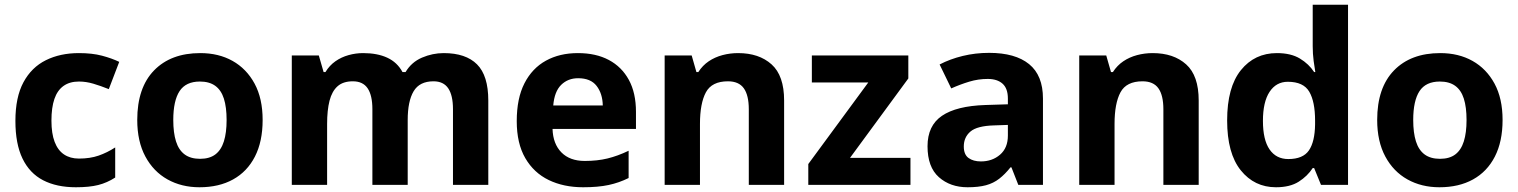

<svg xmlns="http://www.w3.org/2000/svg" viewBox="-20 -780 6404 810"><path d="M300 10Q219 10 162 -19.5Q105 -49 75 -111Q45 -173 45 -270Q45 -370 79 -433Q113 -496 173.5 -526Q234 -556 313 -556Q369 -556 410.5 -545Q452 -534 483 -519L439 -404Q404 -418 373.5 -427Q343 -436 313 -436Q274 -436 248 -417.5Q222 -399 209.5 -362.5Q197 -326 197 -271Q197 -217 210.5 -181.5Q224 -146 250 -128.5Q276 -111 313 -111Q360 -111 396 -123.5Q432 -136 466 -158V-31Q432 -9 394.5 0.5Q357 10 300 10Z M1088 -273.8Q1088 -183 1055.5 -119.5Q1023 -56 963.3 -23Q903.7 10 821.6 10Q746 10 686.7 -23.1Q627.4 -56.2 593.2 -119.8Q559 -183.4 559 -274Q559 -410 630 -483Q701 -556 825 -556Q902.4 -556 961.2 -523Q1020 -490 1054 -427.3Q1088 -364.5 1088 -273.8ZM711 -273.8Q711 -220 722.5 -183.5Q734 -147 759 -128.5Q784 -110 824 -110Q864 -110 888.5 -128.5Q913 -147 924.5 -183.5Q936 -220 936 -273.6Q936 -328 924.5 -364Q913 -400 888 -418Q863.1 -436 823.3 -436Q764 -436 737.5 -395.5Q711 -355 711 -273.8Z M1852 -556Q1945 -556 1992.5 -508.5Q2040 -461 2040 -356V0H1891V-319.4Q1891 -377.7 1871 -407.4Q1851 -437 1808.8 -437Q1750 -437 1725 -395Q1700 -353 1700 -273.5V0H1551V-319.4Q1551 -377.7 1531 -407.4Q1511 -437 1468.5 -437Q1427.5 -437 1404 -416Q1380.5 -395.1 1370.2 -355Q1360 -315 1360 -256.8V0H1211V-546H1325L1345.2 -476H1353Q1370 -504 1395 -521.5Q1419.9 -539 1450.5 -547.5Q1481 -556 1512 -556Q1572 -556 1614 -536.5Q1656 -517 1678 -476H1691Q1716 -518 1760.5 -537Q1805 -556 1852 -556Z M2418 -556Q2494 -556 2548.5 -527Q2603 -498 2633 -443Q2663 -388 2663 -308V-236H2311Q2313 -173 2348.5 -137Q2384 -101 2447 -101Q2500 -101 2543 -111.5Q2586 -122 2632 -144V-29Q2592 -9 2547.5 0.5Q2503 10 2440 10Q2358 10 2295 -20.5Q2232 -51 2196 -113Q2160 -175 2160 -269Q2160 -365 2192.5 -428.5Q2225 -492 2283 -524Q2341 -556 2418 -556ZM2419 -450Q2376 -450 2347.5 -422Q2319 -394 2314 -335H2523Q2522 -385 2497 -417.5Q2472 -450 2419 -450Z M3094 -556Q3182 -556 3235 -508.5Q3288 -461 3288 -356V0H3139V-319Q3139 -378 3118 -407.5Q3097 -437 3051 -437Q2983 -437 2958 -390.5Q2933 -344 2933 -257V0H2784V-546H2898L2918 -476H2926Q2944 -504 2970 -521.5Q2996 -539 3028 -547.5Q3060 -556 3094 -556Z M3821 0H3390V-88L3643 -432H3405V-546H3812V-449L3566 -114H3821Z M4153 -557Q4263 -557 4321.5 -509.5Q4380 -462 4380 -364V0H4276L4247 -74H4243Q4220 -45 4195.5 -26Q4171 -7 4139.5 1.5Q4108 10 4062 10Q3989 10 3941 -32.5Q3893 -75 3893 -163Q3893 -250 3954 -291.5Q4015 -333 4137 -337L4232 -340V-364Q4232 -407 4209.5 -427Q4187 -447 4147 -447Q4107 -447 4069 -435.5Q4031 -424 3993 -407L3944 -508Q3988 -531 4041.5 -544Q4095 -557 4153 -557ZM4174 -251Q4102 -249 4074 -225Q4046 -201 4046 -162Q4046 -128 4066 -113.5Q4086 -99 4118 -99Q4166 -99 4199 -127.5Q4232 -156 4232 -208V-253Z M4843 -556Q4931 -556 4984 -508.5Q5037 -461 5037 -356V0H4888V-319Q4888 -378 4867 -407.5Q4846 -437 4800 -437Q4732 -437 4707 -390.5Q4682 -344 4682 -257V0H4533V-546H4647L4667 -476H4675Q4693 -504 4719 -521.5Q4745 -539 4777 -547.5Q4809 -556 4843 -556Z M5363 10Q5272 10 5214.5 -61.5Q5157 -133 5157 -272Q5157 -412 5215 -484Q5273 -556 5367 -556Q5426 -556 5464 -533Q5502 -510 5524 -476H5529Q5526 -492 5522 -522.5Q5518 -553 5518 -585V-760H5667V0H5553L5524 -71H5518Q5496 -37 5459 -13.5Q5422 10 5363 10ZM5415 -109Q5477 -109 5502 -145.5Q5527 -182 5528 -255V-271Q5528 -351 5503.5 -393Q5479 -435 5413 -435Q5364 -435 5336 -392.5Q5308 -350 5308 -270Q5308 -190 5336 -149.5Q5364 -109 5415 -109Z M6319 -273.8Q6319 -183 6286.5 -119.5Q6254 -56 6194.3 -23Q6134.7 10 6052.6 10Q5977 10 5917.7 -23.1Q5858.4 -56.2 5824.2 -119.8Q5790 -183.4 5790 -274Q5790 -410 5861 -483Q5932 -556 6056 -556Q6133.4 -556 6192.2 -523Q6251 -490 6285 -427.3Q6319 -364.5 6319 -273.8ZM5942 -273.8Q5942 -220 5953.5 -183.5Q5965 -147 5990 -128.5Q6015 -110 6055 -110Q6095 -110 6119.5 -128.5Q6144 -147 6155.5 -183.5Q6167 -220 6167 -273.6Q6167 -328 6155.5 -364Q6144 -400 6119 -418Q6094.1 -436 6054.3 -436Q5995 -436 5968.5 -395.5Q5942 -355 5942 -273.8Z"/></svg>

Font: Noto Sans Thaana
Style: Regular
Weight: 400
Designer: Monotype Design Team
Foundry: Monotype Imaging Inc.
Version: Version 2.001